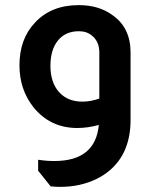

<svg xmlns="http://www.w3.org/2000/svg" viewBox="-20 -492 585 750"><path d="M366 -4Q323 8 282 8Q176 8 110 -74Q56 -143 56 -237Q56 -340 117 -404Q180 -472 288 -472Q368 -472 422 -431Q490 -382 490 -287V-24Q490 105 408 174Q361 214 291 230Q256 238 213 238Q202 238 178 236L129 175V132Q161 137 192 137Q353 137 366 -4ZM368 -287Q368 -330 339 -353Q319 -370 288 -370Q236 -370 206.5 -334Q177 -298 177 -235Q177 -170 210.5 -132.5Q244 -95 302 -95Q334 -95 368 -107Z"/></svg>

Font: Almarai Bold
Style: Regular
Weight: 700
Designer: Boutros International 2019
Foundry: Created by Boutros International 2019
Version: Version 1.10